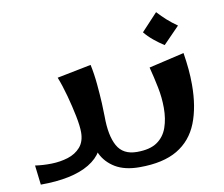

<svg xmlns="http://www.w3.org/2000/svg" viewBox="-70 -690 903 775"><g transform="rotate(-10 381.5 -302.5)"><path d="M37 0 27.5 -80Q59.5 -75.2 95 -76Q130.5 -76.8 162.1 -86.6Q193.8 -96.5 213.8 -119.2Q233.8 -142 233.8 -180.2Q233.8 -206 225.5 -247.2Q217.2 -288.5 205.1 -333.1Q193 -377.8 179 -413.2L318.8 -441Q327 -402.8 331 -359.5Q335 -316.2 336.8 -280.2Q338.5 -244.2 338.5 -226Q338.5 -147.5 362.1 -105Q385.8 -62.5 442.5 -62.5L462.5 -31.2L442.5 0Q381.8 0 343.2 -23.2Q304.8 -46.5 287 -84.4Q269.2 -122.2 269.2 -166.5L306.5 -161.2Q306.5 -84 236.8 -42Q167 0 37 0Z M443 0V-62.5Q496 -62.5 525.5 -82.9Q555 -103.2 567.4 -138.8Q579.8 -174.2 579.8 -218.8Q579.8 -261.5 571.1 -304.1Q562.5 -346.8 551.5 -389.2L696.5 -423Q702.2 -386.5 705.1 -355.5Q708 -324.5 708 -291.8Q708 -200.5 682 -134.9Q656 -69.2 597.8 -34.6Q539.5 0 443 0ZM627.2 -467.8Q605.8 -481.5 585.1 -498.5Q564.5 -515.5 549.8 -533.8L616 -604.8Q634.2 -585 652.5 -568.6Q670.8 -552.2 693.8 -536.2Z"/></g></svg>

Font: Marhey Light
Style: Regular
Weight: 300
Designer: Nur Syamsi & Bustanul Arifin
Foundry: Namelatype
Version: Version 1.000